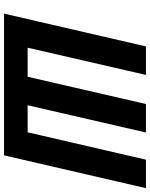

<svg xmlns="http://www.w3.org/2000/svg" viewBox="87 -850 762 977"><g transform="rotate(90 468.5 -361.0)"><path d="M370.1 -120.1 508.8 -722.2H653.8L515.1 -120.1H652.8L792 -722.2H937L770 0H48.8L215.8 -722.2H360.8L222.2 -120.1Z"/></g></svg>

Font: Perun
Style: Bold Italic
Weight: 700
Italic angle: -12°
Foundry: Copyright (c) Stefan Peev, Context Ltd, 2016
Version: Version 001.000